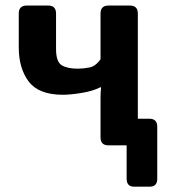

<svg xmlns="http://www.w3.org/2000/svg" viewBox="-20 -533 622 704"><path d="M48.8 -359.4V-483.4Q48.8 -512.7 78.1 -512.7H156.2Q185.5 -512.7 185.5 -483.4V-353.5Q185.5 -306.6 206.1 -293.9Q226.6 -281.2 265.6 -281.2Q286.1 -281.2 308.1 -285.6Q330.1 -290 348.6 -315.4V-483.4Q348.6 -512.7 377.9 -512.7H456.1Q485.4 -512.7 485.4 -483.4V-97.7H527.3Q556.6 -97.7 556.6 -68.4V122.1Q556.6 151.4 529.8 151.4H471.2Q444.3 151.4 444.3 122.1V0H377.9Q348.6 0 348.6 -29.3V-173.8Q348.6 -193.4 350.6 -212.9H347.7Q318.4 -198.2 277.3 -191.9Q236.3 -185.5 210.9 -185.5Q122.1 -185.5 85.4 -233.9Q48.8 -282.2 48.8 -359.4Z"/></svg>

Font: Istok Web
Style: Bold
Weight: 700
Designer: Andrey V. Panov
Foundry: Andrey V. Panov
Version: Version 1.0.2g